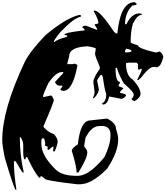

<svg xmlns="http://www.w3.org/2000/svg" viewBox="-20 -1705 1554 1803"><path d="M1243.2 -1684.6Q1261.7 -1675.8 1263.7 -1667Q1263.7 -1657.2 1223.6 -1653.3Q1154.3 -1585.9 1154.3 -1477.5H1167Q1216.8 -1579.1 1288.1 -1579.1H1292L1311.5 -1574.2V-1565.4Q1268.6 -1565.4 1227.5 -1481.4Q1207 -1408.2 1207 -1318.4V-1309.6Q1207 -1297.9 1275.4 -1279.3Q1275.4 -1251 1437.5 -1212.9Q1469.7 -1212.9 1469.7 -1221.7Q1496.1 -1221.7 1513.7 -1173.8Q1492.2 -1072.3 1445.3 -1072.3L1441.4 -1076.2H1420.9Q1379.9 -1076.2 1303.7 -974.6L1279.3 -953.1H1267.6L1307.6 -1037.1L1311.5 -1054.7V-1058.6H1299.8L1288.1 -1049.8H1284.2L1275.4 -1058.6V-1102.5L1263.7 -1116.2H1182.6L1163.1 -1111.3Q1163.1 -993.2 1227.5 -957Q1299.8 -877 1299.8 -825.2Q1299.8 -788.1 1243.2 -754.9Q1217.8 -763.7 1214.8 -776.4Q1235.4 -793.9 1235.4 -816.4Q1235.4 -843.8 1142.6 -921.9Q1093.8 -1007.8 1078.1 -1067.4H1065.4V-1063.5Q1065.4 -935.5 1106.4 -935.5V-926.8Q1093.8 -910.2 1093.8 -895.5Q1138.7 -879.9 1138.7 -874Q1106.4 -849.6 1106.4 -834Q1163.1 -821.3 1163.1 -812.5V-807.6Q1152.3 -785.2 1122.1 -776.4L1005.9 -798.8Q988.3 -723.6 949.2 -723.6H945.3L936.5 -732.4Q977.5 -753.9 977.5 -816.4V-821.3Q960.9 -868.2 945.3 -984.4L940.4 -988.3Q940.4 -1002 932.6 -1002H928.7Q921.9 -1002 892.6 -953.1V-944.3L908.2 -869.1Q908.2 -827.1 860.4 -781.2L856.4 -785.2H852.5Q868.2 -818.4 868.2 -842.8L856.4 -935.5Q858.4 -977.5 917 -1058.6V-1076.2Q872.1 -1181.6 872.1 -1200.2L879.9 -1248Q879.9 -1256.8 803.7 -1270.5Q629.9 -1262.7 629.9 -1177.7L610.4 -1102.5H662.1L678.7 -1107.4Q707 -1099.6 707 -1089.8Q663.1 -851.6 574.2 -851.6Q545.9 -856.4 545.9 -865.2L565.4 -891.6V-900.4H537.1Q514.6 -900.4 497.1 -930.7V-935.5L574.2 -1019.5V-1028.3H561.5Q503.9 -1028.3 432.6 -921.9Q383.8 -817.4 383.8 -798.8L388.7 -793.9H392.6L453.1 -807.6H460.9Q469.7 -807.6 485.4 -767.6Q485.4 -742.2 388.7 -521.5V-512.7Q433.6 -460.9 485.4 -446.3Q521.5 -407.2 521.5 -376Q520.5 -344.7 493.2 -283.2H481.4L476.6 -296.9L481.4 -300.8V-327.1H472.7L436.5 -296.9H432.6L424.8 -305.7L428.7 -327.1L404.3 -335.9V-344.7H400.4L404.3 -349.6V-358.4Q398.4 -406.2 388.7 -406.2H379.9Q368.2 -402.3 368.2 -379.9V-353.5Q368.2 -241.2 508.8 -107.4Q569.3 -53.7 703.1 -53.7H710.9Q816.4 -53.7 960.9 -230.5Q1017.6 -347.7 1017.6 -432.6V-441.4Q1017.6 -510.7 953.1 -521.5H913.1Q838.9 -521.5 783.2 -411.1L771.5 -344.7V-327.1Q799.8 -297.9 799.8 -274.4Q799.8 -220.7 718.8 -88.9L714.8 -85H699.2Q699.2 -143.6 654.3 -288.1Q654.3 -314.5 710.9 -349.6Q735.4 -574.2 828.1 -574.2L985.4 -591.8Q1070.3 -550.8 1070.3 -490.2Q1089.8 -435.5 1089.8 -397.5Q1089.8 -275.4 985.4 -120.1Q840.8 25.4 731.4 25.4H703.1Q400.4 -9.8 400.4 -27.3L372.1 -49.8H360.4Q360.4 -36.1 351.6 -36.1H347.7Q296.9 -94.7 235.4 -230.5H230.5Q221.7 -230.5 218.8 -208H214.8Q201.2 -208 198.2 -265.6V-344.7Q198.2 -383.8 169.9 -419.9L166 -415V-411.1Q166 -249 203.1 -85H194.3Q185.5 -87.9 129.9 -186.5L126 -190.4H110.4Q110.4 -76.2 133.8 73.2L129.9 78.1H126Q105.5 46.9 25.4 -221.7Q1 -338.9 1 -388.7Q1 -675.8 210.9 -1120.1Q261.7 -1223.6 408.2 -1376Q606.4 -1540 727.5 -1565.4L739.3 -1561.5V-1547.9Q675.8 -1539.1 545.9 -1402.3Q485.4 -1330.1 485.4 -1309.6H489.3Q523.4 -1337.9 606.4 -1358.4L610.4 -1363.3V-1372.1L585.9 -1376V-1380.9Q585.9 -1399.4 775.4 -1419.9V-1424.8Q767.6 -1442.4 754.9 -1442.4V-1451.2Q754.9 -1461.9 787.1 -1463.9L888.7 -1424.8H892.6Q892.6 -1439.5 868.2 -1472.7L872.1 -1477.5Q904.3 -1481.4 904.3 -1490.2Q904.3 -1520.5 860.4 -1600.6V-1605.5H868.2Q918.9 -1605.5 1049.8 -1407.2Q1066.4 -1389.6 1082 -1389.6V-1393.6Q1112.3 -1684.6 1243.2 -1684.6ZM1167 -1248 1154.3 -1230.5V-1212.9H1159.2Q1214.8 -1212.9 1214.8 -1226.6Q1214.8 -1238.3 1167 -1248Z"/></svg>

Font: EG Dragon Caps 
Style: Regular
Weight: 400
Designer: Bill Roach / W.K. Roach
Version: Version 1.00 April 18, 2012, initial release